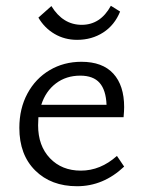

<svg xmlns="http://www.w3.org/2000/svg" viewBox="-20 -636 496 665"><path d="M47 -193Q47 -260 75 -312Q103 -364 152 -393Q201 -422 262 -422Q335 -422 372.5 -381Q410 -340 410 -265Q410 -252 408 -230H113L112 -202Q112 -131 153 -88Q194 -45 260 -45Q328 -45 385 -96L410 -59Q338 9 247 9Q157 9 102 -45.5Q47 -100 47 -193ZM113 -575 158 -615Q198 -550 263 -550Q328 -550 364 -616L396 -596Q377 -549 337.5 -523.5Q298 -498 247 -498Q204 -498 169 -518.5Q134 -539 113 -575ZM349 -273Q347 -324 325 -349Q303 -374 258 -374Q209 -374 173.5 -347Q138 -320 123 -273Z"/></svg>

Font: LXGW Bright GB
Style: Regular
Weight: 400
Designer: Christian Thalmann (Catharsis Fonts)
Foundry: LXGW / Christian Thalmann (Catharsis Fonts) / Fontworks Inc.
Version: Version 5.510